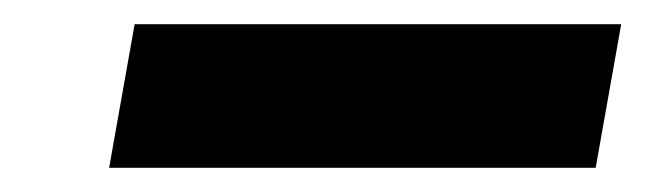

<svg xmlns="http://www.w3.org/2000/svg" viewBox="-20 -766 531 158"><path d="M69.8 -627.9 90.8 -746.1H491.2L470.2 -627.9Z"/></svg>

Font: SVN-Poppins
Style: Bold Italic
Weight: 700
Italic angle: -10°
Designer: Ninad Kale (Devanagari), Jonny Pinhorn (Latin)
Foundry: Indian Type Foundry
Version: Version 3.002 2017